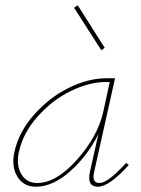

<svg xmlns="http://www.w3.org/2000/svg" viewBox="-20 -703 535 726"><path d="M376 -522 363 -513 260 -674 274 -683ZM457 -87 467 -79Q393 3 350 3Q308 3 320 -53L352 -196Q312 -115 246 -56Q180 3 116 3Q69 3 46 -34.5Q23 -72 34 -126Q50 -203 108.5 -269Q167 -335 240.5 -371Q314 -407 382 -407H415L336 -53Q326 -11 356 -11Q388 -11 457 -87ZM120 -11Q193 -11 271 -99Q349 -187 370 -278L395 -393H381Q318 -393 248 -359Q178 -325 122 -262Q66 -199 51 -126Q41 -77 61 -44Q81 -11 120 -11Z"/></svg>

Font: EauTestText Thin
Style: Italic
Weight: 250
Italic angle: -12°
Designer: Christian Thalmann (Catharsis Fonts)
Version: Version 0.001;PS 000.001;hotconv 1.0.88;makeotf.lib2.5.64775